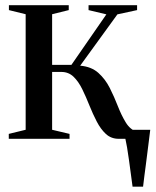

<svg xmlns="http://www.w3.org/2000/svg" viewBox="-20 -522 585 722"><path d="M478.5 180Q475.5 157.5 472 131.5Q468.5 105.5 465 79.8Q461.5 54 457.8 32.2Q454 10.5 451 -2.5L425 -34H545Q542.5 -14 539.8 7.8Q537 29.5 534.2 52.2Q531.5 75 528.5 97.2Q525.5 119.5 522.8 140.5Q520 161.5 518 180ZM13 0V-18.5L76.5 -34V-468.5L13.5 -484V-502.5H238.5V-484L176 -468.5V-278H248.5L380 -468L313 -484V-502.5H495.5V-484L421.5 -468L281.5 -275Q323.5 -271.5 349.8 -248Q376 -224.5 392.8 -191.2Q409.5 -158 423 -123.2Q436.5 -88.5 452.8 -61.8Q469 -35 494.5 -26.5L517 -18.5V0H426.5Q398 0 378.2 -18.2Q358.5 -36.5 343.8 -65Q329 -93.5 316.2 -125.5Q303.5 -157.5 289.5 -186.2Q275.5 -215 256.8 -233.2Q238 -251.5 210.5 -251.5H176V-34L241.5 -18.5V0Z"/></svg>

Font: Merriweather 144pt
Style: Regular
Weight: 400
Version: Version 2.100